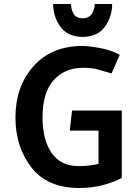

<svg xmlns="http://www.w3.org/2000/svg" viewBox="-20 -923 696 957"><path d="M539 -903Q539 -840 503 -790Q467 -740 392 -739Q317 -740 281 -790Q245 -840 245 -903H334Q334 -877 346.5 -854.5Q359 -832 392 -832Q424 -832 438 -854.5Q452 -877 452 -903ZM339 -372H587V-36Q548 -15 493 -0.5Q438 14 375 14Q216 14 136.5 -88.5Q57 -191 57 -337Q57 -492 147 -593Q237 -694 391 -694Q421 -694 476.5 -684Q532 -674 577 -650L536 -557Q492 -570 464.5 -577.5Q437 -585 393 -585Q303 -585 247.5 -523.5Q192 -462 192 -338Q192 -226 237.5 -160.5Q283 -95 372 -95Q405 -95 429 -98.5Q453 -102 471 -106V-272H328Z"/></svg>

Font: Palanquin Dark
Style: Regular
Weight: 400
Designer: Pria Ravichandran
Version: Version 1.000